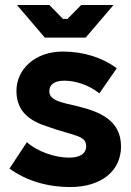

<svg xmlns="http://www.w3.org/2000/svg" viewBox="-20 -739 527 771"><path d="M160 -588H324L436 -719H306L251 -663H233L178 -719H48ZM263 12C386 12 466 -52 466 -151C466 -260 373 -292 293 -312C231 -327 178 -334 178 -372C178 -401 200 -415 239 -415C287 -415 341 -395 379 -364L449 -465C392 -507 317 -532 232 -532C120 -532 46 -460 46 -374C46 -286 107 -251 170 -231C274 -193 326 -197 326 -152C326 -122 301 -106 257 -106C200 -106 129 -131 88 -168L18 -62C85 -14 167 12 263 12Z"/></svg>

Font: Fixel Text Bold
Style: Bold
Weight: 700
Width: 4
Designer: AlfaBravo + MacPaw
Foundry: Kyrylo Tkachov, Marchela Mozhyna, Serhii Makarenko, Maria Weinstein, Zakhar Kryvoshyya
Version: Version 1.211